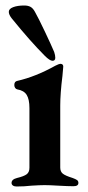

<svg xmlns="http://www.w3.org/2000/svg" viewBox="-20 -675 319 698"><path d="M22 -10Q22 -23 42 -28Q67 -34 77 -41.5Q87 -49 87 -65V-282Q87 -314 77 -330Q67 -346 43 -350Q38 -351 35 -355.5Q32 -360 32 -366Q32 -379 43 -381Q109 -396 181 -436Q195 -443 199 -443Q210 -443 210 -433L207 -399Q199 -335 199 -291V-66Q199 -51 208.5 -43.5Q218 -36 244 -28Q255 -24 260 -20.5Q265 -17 265 -10Q265 2 247 2Q228 2 192 0Q160 -2 142 -2Q126 -2 94 0Q69 3 40 3Q32 3 27 -0.5Q22 -4 22 -10ZM143 -472Q90 -525 22 -609Q12 -622 12 -632Q12 -643 28 -649Q44 -655 68 -655Q82 -655 91 -650Q100 -645 107 -632Q120 -609 143 -560.5Q166 -512 177 -486Q181 -474 181 -465Q181 -454 171 -454Q161 -454 143 -472Z"/></svg>

Font: EB Garamond SemiBold
Style: Regular
Weight: 600
Designer: Georg Duffner and Octavio Pardo
Foundry: Georg Duffner
Version: Version 1.000